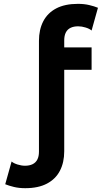

<svg xmlns="http://www.w3.org/2000/svg" viewBox="-20 -755 539 1002"><path d="M458 -390.6V-507.8H315.2V-390.6ZM315.2 -544.4Q315.2 -569.1 323.5 -585.4Q331.8 -601.8 348.1 -609.7Q364.5 -617.7 387.9 -617.7Q406.7 -617.7 427.1 -611.3Q447.5 -605 458 -595.7L491.2 -714.4Q472.7 -722.2 446 -728.5Q419.4 -734.9 387 -734.9Q318.6 -734.9 273.4 -711.1Q228.3 -687.3 205.8 -643.9Q183.3 -600.6 183.3 -542V-448V-85.4V36.6Q183.3 61.3 174.9 77.5Q166.5 93.8 150.3 101.8Q134 109.9 110.6 109.9Q91.8 109.9 71.5 103.5Q51.3 97.2 40.5 87.9L7.3 206.5Q25.9 214.1 52.5 220.6Q79.1 227.1 111.6 227.1Q179.9 227.1 225.1 203.2Q270.3 179.4 292.7 136.1Q315.2 92.8 315.2 34.2V-87.9V-453.6Z"/></svg>

Font: Giphurs
Style: Regular
Weight: 400
Version: Version 2.010